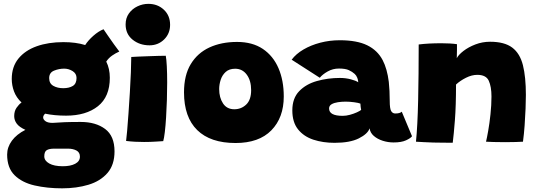

<svg xmlns="http://www.w3.org/2000/svg" viewBox="-20 -752 2863 1021"><path d="M331.5 -137Q269.5 -137 220 -147.5Q209.5 -138 209.5 -127.5Q209.5 -116.5 222 -107.5Q234.5 -98.5 259.5 -98.5Q290 -101 323.2 -102.2Q356.5 -103.5 409.5 -103.5Q489 -103.5 539 -66.2Q589 -29 589 53Q589 125 551.2 168.2Q513.5 211.5 450.2 230.5Q387 249.5 310.5 249.5Q230.5 249.5 164 234.2Q97.5 219 57.8 180Q18 141 18 70Q18 30.5 43.2 -3.8Q68.5 -38 115 -61.5Q82 -76.5 68.8 -94.8Q55.5 -113 55.5 -134.5Q55.5 -161 68 -179Q80.5 -197 94.5 -207Q66.5 -233.5 54.5 -266Q42.5 -298.5 42.5 -332Q42.5 -397 78 -440.5Q113.5 -484 175.2 -506Q237 -528 317 -528Q383.5 -528 433 -512.5Q449 -537.5 476.5 -561.8Q504 -586 530.5 -596.5Q539 -584 554.2 -561.8Q569.5 -539.5 586 -516.5Q602.5 -493.5 614.5 -478Q595 -469.5 576.2 -456.5Q557.5 -443.5 545 -424.5Q564 -387 564 -338.5Q564 -237.5 500.8 -187.2Q437.5 -137 331.5 -137ZM316 -283Q347.5 -283 367.2 -295Q387 -307 387 -337.5Q387 -361 366 -374Q345 -387 321.5 -387Q294 -387 267.8 -376.5Q241.5 -366 241.5 -336.5Q241.5 -308 263.5 -295.5Q285.5 -283 316 -283ZM314 132Q355 132 380 118.8Q405 105.5 405 81Q405 58 386.2 48.2Q367.5 38.5 342 38.5H267.5Q242.5 38.5 229 46.2Q215.5 54 215.5 79.5Q215.5 102.5 241.5 117.2Q267.5 132 314 132Z M775 -511Q722.5 -511 685.2 -541Q648 -571 648 -622Q648 -656 665.5 -680.5Q683 -705 710.8 -718.2Q738.5 -731.5 769 -731.5Q818 -731.5 851.2 -700.5Q884.5 -669.5 884.5 -620Q884.5 -573.5 852.8 -542.2Q821 -511 775 -511ZM848 -1.5Q839 -1 809.2 1Q779.5 3 746 3Q723 3 698.8 1.8Q674.5 0.5 650.5 -2.5Q652.5 -15.5 656 -55Q659.5 -94.5 663.2 -148.2Q667 -202 670.5 -259.5Q674 -317 676 -367.5Q678 -418 678 -449Q691 -450 715.2 -451Q739.5 -452 767.5 -453Q795.5 -454 821 -454.8Q846.5 -455.5 861.5 -455.5Q865 -438.5 867 -399.8Q869 -361 869 -313.5Q869 -268.5 867.5 -220.2Q866 -172 863.2 -127.8Q860.5 -83.5 856.5 -50Q852.5 -16.5 848 -1.5Z M1232.5 8.5Q1099 8.5 1028.8 -60.2Q958.5 -129 958.5 -261Q958.5 -352 994.5 -411.2Q1030.5 -470.5 1094 -499.8Q1157.5 -529 1240.5 -529Q1322.5 -529 1377.8 -491.8Q1433 -454.5 1461 -389.2Q1489 -324 1489 -239Q1489 -126.5 1423 -59Q1357 8.5 1232.5 8.5ZM1226 -171Q1263 -171 1289.2 -196Q1315.5 -221 1315.5 -272.5Q1315.5 -323.5 1292.2 -355Q1269 -386.5 1230.5 -386.5Q1199 -386.5 1180.2 -369.5Q1161.5 -352.5 1153.5 -327.5Q1145.5 -302.5 1145.5 -278.5Q1145.5 -233 1166 -202Q1186.5 -171 1226 -171Z M1759 7.5Q1697.5 7.5 1646.5 -9.2Q1595.5 -26 1565 -64Q1534.5 -102 1534.5 -165Q1534.5 -229.5 1571 -267.2Q1607.5 -305 1665.5 -321.2Q1723.5 -337.5 1787.5 -337.5Q1818.5 -337.5 1845.8 -330.2Q1873 -323 1885 -314.5Q1885 -325 1880 -338Q1875 -351 1866 -359Q1853.5 -370.5 1835 -379Q1816.5 -387.5 1782.5 -387.5Q1750 -387.5 1722.5 -372Q1695 -356.5 1680.5 -338.5L1531 -434.5Q1554 -465.5 1593.8 -488.8Q1633.5 -512 1683.2 -525Q1733 -538 1786.5 -538Q1878 -538 1932.8 -511.2Q1987.5 -484.5 2015 -432Q2039 -386 2047.5 -316.5Q2050 -293.5 2051.2 -268.2Q2052.5 -243 2052.5 -215.5Q2052.5 -174 2060.2 -161.2Q2068 -148.5 2081.5 -148.5Q2107 -148.5 2116.5 -158L2171 -27.5Q2163.5 -17 2139 -5.8Q2114.5 5.5 2073 5.5Q2043.5 5.5 2015.2 -3.5Q1987 -12.5 1967.8 -29.2Q1948.5 -46 1945.5 -69.5Q1935.5 -40 1888.2 -16.2Q1841 7.5 1759 7.5ZM1802.5 -136Q1820.5 -136 1840.8 -141.5Q1861 -147 1877.5 -154.5Q1894 -162 1900.5 -167.5Q1899 -173 1897.8 -184.2Q1896.5 -195.5 1896.5 -201Q1887.5 -205 1863.8 -208.2Q1840 -211.5 1818 -211.5Q1797.5 -211.5 1777.2 -208.5Q1757 -205.5 1743.5 -197.8Q1730 -190 1730 -175Q1730 -136 1802.5 -136Z M2387.5 7Q2368.5 7 2340.8 6.8Q2313 6.5 2284 6Q2262 5 2232.2 3.8Q2202.5 2.5 2192 1.5Q2200.5 -82 2203.5 -217.8Q2206.5 -353.5 2206.5 -515.5Q2257.5 -522 2327 -522Q2350.5 -522 2372 -520.8Q2393.5 -519.5 2410 -517Q2410 -510.5 2410 -486Q2410 -461.5 2409 -442.5Q2418 -460.5 2444.5 -481Q2471 -501.5 2508.2 -515.8Q2545.5 -530 2586 -530Q2662.5 -530 2703.8 -499Q2745 -468 2760.8 -405.2Q2776.5 -342.5 2776.5 -247Q2776.5 -217 2774.8 -174.2Q2773 -131.5 2769.8 -85.2Q2766.5 -39 2761 1.5Q2748.5 2.5 2722 3.2Q2695.5 4 2666 4Q2634 4 2605.5 3.2Q2577 2.5 2564.5 1.5Q2569 -16.5 2576 -55.8Q2583 -95 2588.2 -144Q2593.5 -193 2593.5 -239Q2593.5 -291 2579.2 -322.5Q2565 -354 2518 -354Q2489 -354 2458 -338.5Q2427 -323 2405 -302.5Q2405 -189.5 2399 -112.5Q2393 -35.5 2387.5 7Z"/></svg>

Font: Grandstander Black
Style: Regular
Weight: 900
Designer: Tyler Finck
Foundry: Etcetera Type Co
Version: Version 1.200; ttfautohint (v1.8.3)